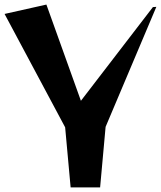

<svg xmlns="http://www.w3.org/2000/svg" viewBox="-34 -820 704 840"><path d="M275 0 251 -263 -14 -759 169 -800 320 -379 635 -789 650 -790 428 -265 404 0Z"/></svg>

Font: Reggae One
Style: Regular
Weight: 400
Designer: Fontworks Inc.
Foundry: Fontworks Inc.
Version: Version 1.100